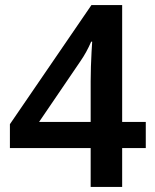

<svg xmlns="http://www.w3.org/2000/svg" viewBox="-20 -736 612 756"><path d="M554 -153H461V0H337V-153H19V-247L340 -716H461V-256H554ZM337 -416Q337 -443 338 -474Q339 -505 340.5 -531.5Q342 -558 343 -572H339Q321 -530 296 -494L134 -256H337Z"/></svg>

Font: Noto Sans Ethiopic SemiBold
Style: Regular
Weight: 600
Designer: Monotype Design Team
Foundry: Monotype Imaging Inc.
Version: Version 2.102; ttfautohint (v1.8.4.7-5d5b)